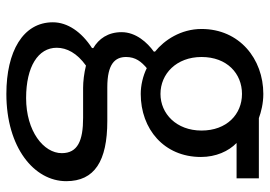

<svg xmlns="http://www.w3.org/2000/svg" viewBox="-142 -455 847 603"><g transform="rotate(90 281.5 -153.5)"><path d="M275 250C443 250 549 163 549 62C549 -27 486 -67 360 -67H254C181 -67 159 -91 159 -126C159 -156 174 -174 194 -191C218 -179 248 -172 275 -172C385 -172 473 -245 473 -361C473 -408 455 -448 429 -473H540V-543H351C332 -550 305 -557 275 -557C165 -557 71 -482 71 -363C71 -298 106 -246 142 -217V-213C114 -193 81 -157 81 -112C81 -69 102 -40 131 -23V-19C80 14 50 58 50 104C50 198 142 250 275 250ZM275 -234C212 -234 159 -284 159 -363C159 -443 211 -490 275 -490C339 -490 390 -442 390 -363C390 -284 337 -234 275 -234ZM288 188C189 188 130 150 130 92C130 60 147 28 186 0C210 6 236 9 256 9H350C422 9 461 26 461 76C461 133 392 188 288 188Z"/></g></svg>

Font: Source Han Sans KR Regular
Style: Regular
Weight: 400
Designer: Ryoko NISHIZUKA (kana & ideographs); Paul D. Hunt (Latin, Greek & Cyrillic); Wenlong ZHANG (bopomofo); Sandoll Communica
Foundry: Adobe Systems Incorporated
Version: Version 1.004;PS 1.004;hotconv 1.0.82;makeotf.lib2.5.63406